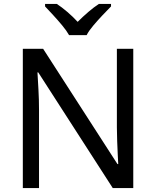

<svg xmlns="http://www.w3.org/2000/svg" viewBox="-20 -964 800 984"><path d="M663 0H558L176 -593H172Q174 -558 177 -506Q180 -454 180 -399V0H97V-714H201L582 -123H586Q585 -139 583.5 -171Q582 -203 580.5 -241Q579 -279 579 -311V-714H663ZM334 -784Q321 -807 299 -833.5Q277 -860 253 -886Q229 -912 211 -931V-944H271Q297 -927 325 -903Q353 -879 378 -852Q405 -879 433 -903Q461 -927 487 -944H549V-931Q530 -912 505.5 -886Q481 -860 458.5 -833.5Q436 -807 424 -784Z"/></svg>

Font: Noto Sans Tifinagh Adrar
Style: Regular
Weight: 400
Designer: JamraPatel
Foundry: JamraPatel LLC
Version: Version 2.006; ttfautohint (v1.8.4.7-5d5b)